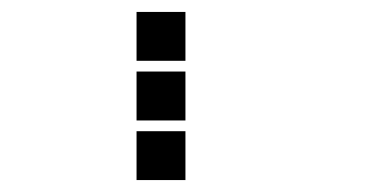

<svg xmlns="http://www.w3.org/2000/svg" viewBox="-20 -711 640 322"><path d="M210 -691Q209 -691 209 -691Q209 -691 209 -690V-610Q209 -609 209 -609Q209 -609 210 -609H290Q291 -609 291 -609Q291 -609 291 -610V-690Q291 -691 291 -691Q291 -691 290 -691ZM210 -591Q209 -591 209 -591Q209 -591 209 -590V-510Q209 -509 209 -509Q209 -509 210 -509H290Q291 -509 291 -509Q291 -509 291 -510V-590Q291 -591 291 -591Q291 -591 290 -591ZM210 -491Q209 -491 209 -491Q209 -491 209 -490V-410Q209 -409 209 -409Q209 -409 210 -409H290Q291 -409 291 -409Q291 -409 291 -410V-490Q291 -491 291 -491Q291 -491 290 -491Z"/></svg>

Font: Doto Black ExtraBold
Style: Regular
Weight: 800
Monospace: yes
Version: Version 1.000